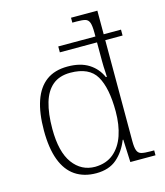

<svg xmlns="http://www.w3.org/2000/svg" viewBox="-114 -846 808 943"><g transform="rotate(-15 289.5 -375.0)"><path d="M259 10Q197 10 153 -19.5Q109 -49 86.5 -109Q64 -169 64 -259Q64 -348 85 -409Q106 -470 148.5 -501.5Q191 -533 257 -533Q322 -533 364 -506.5Q406 -480 426 -434H431Q431 -445 430 -458.5Q429 -472 428.5 -486.5Q428 -501 428 -514.5Q428 -528 428 -538V-610H239V-640H428V-659Q428 -695 422 -711Q416 -727 401.5 -731Q387 -735 359 -735H336V-760H470V-640H558V-610H470V-97Q470 -64 476 -48.5Q482 -33 497.5 -29Q513 -25 544 -25H562V0H434L429 -115H426Q404 -59 364 -24.5Q324 10 259 10ZM262 -22Q319 -23 356 -54Q393 -85 411 -138Q429 -191 429 -259Q429 -378 393.5 -439Q358 -500 262 -500Q207 -500 172.5 -471.5Q138 -443 122 -388.5Q106 -334 106 -256Q106 -139 149 -80.5Q192 -22 262 -22Z"/></g></svg>

Font: Noto Serif Hebrew ExtraLight
Style: Regular
Weight: 250
Version: Version 2.003